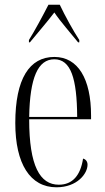

<svg xmlns="http://www.w3.org/2000/svg" viewBox="-20 -786 447 816"><path d="M103 -616V-606H107C143 -650 179 -691 211 -733C236 -695 284 -641 312 -606H317V-616C292 -654 255 -721 234 -766H186C163 -721 127 -654 103 -616ZM220 10C308 10 352 -48 352 -86C352 -99 345 -109 333 -112C322 -40 288 -1 230 -1C150 -1 104 -80 104 -279H367V-295C367 -450 312 -544 211 -544C105 -544 45 -451 45 -263C45 -90 108 10 220 10ZM308 -289H104C107 -456 141 -534 211 -534C281 -534 307 -453 308 -289Z"/></svg>

Font: Noto Serif Display ExtraCondensed Light
Style: Regular
Weight: 300
Width: 2
Designer: Monotype Design Team
Foundry: Monotype Imaging Inc.
Version: Version 2.009